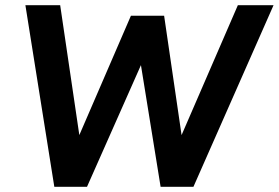

<svg xmlns="http://www.w3.org/2000/svg" viewBox="-20 -717 1070 737"><path d="M188.5 0H314L521 -467L596.5 0H722.5L1030 -697H893L677 -198.5L610 -656.5H482.5L284.5 -198.5L211 -697H77.5Z"/></svg>

Font: HK Grotesk
Style: Bold Italic
Weight: 700
Italic angle: -16°
Designer: Alfredo Marco Pradil
Foundry: Hanken Design Co.
Version: Version 3.001;FEAKit 1.0